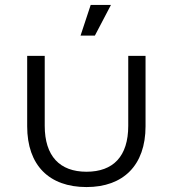

<svg xmlns="http://www.w3.org/2000/svg" viewBox="-20 -751 702 777"><path d="M364 -607 429 -731H347L306 -607ZM330 6C479 6 569 -82 569 -240V-525H499V-242C499 -118 438 -56 330 -56C222 -56 161 -119 161 -242V-525H90V-240C90 -82 179 6 330 6Z"/></svg>

Font: Montserrat Z
Style: Regular
Weight: 400
Designer: Julieta Ulanovsky
Foundry: Julieta Ulanovsky
Version: Version 8.000